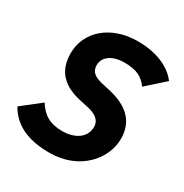

<svg xmlns="http://www.w3.org/2000/svg" viewBox="-172 -841 942 984"><g transform="rotate(30 299.0 -349.0)"><path d="M255 12C432 12 538 -113 538 -233C538 -342 467 -396 360 -420L316 -430C268 -441 241 -458 241 -498C241 -547 286 -581 358 -581C429 -581 466 -563 498 -519L603 -613C555 -677 468 -710 364 -710C203 -710 95 -612 95 -485C95 -373 160 -321 262 -299L308 -289C353 -279 388 -259 388 -217C388 -159 339 -117 255 -117C183 -117 140 -144 106 -199L-5 -112C46 -21 139 12 255 12Z"/></g></svg>

Font: LVC Sans
Style: Bold Italic
Weight: 700
Italic angle: -11.31°
Designer: Mike Abbink, Paul van der Laan, Pieter van Rosmalen
Foundry: Bold Monday
Version: Version 3.0